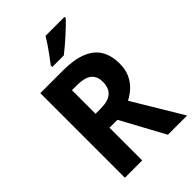

<svg xmlns="http://www.w3.org/2000/svg" viewBox="-270 -1040 1146 1146"><g transform="rotate(-45 303.0 -467.0)"><path d="M273 -714Q363 -714 422.5 -690.5Q482 -667 511 -620.5Q540 -574 540 -503Q540 -455 524 -419Q508 -383 480.5 -356.5Q453 -330 418 -312L605 0H443L293 -276H226V0H80V-714ZM266 -593H226V-394H269Q333 -394 362.5 -420Q392 -446 392 -497Q392 -532 378 -552.5Q364 -573 336.5 -583Q309 -593 266 -593ZM504 -924Q492 -910 471.5 -890.5Q451 -871 427 -849Q403 -827 379.5 -807.5Q356 -788 338 -774H241V-787Q258 -809 277 -834.5Q296 -860 313.5 -886Q331 -912 344 -934H504Z"/></g></svg>

Font: Noto Sans Thai SemiCondensed
Style: Bold
Weight: 700
Width: 4
Designer: Monotype Design Team
Foundry: Monotype Imaging Inc.
Version: Version 2.001